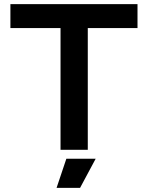

<svg xmlns="http://www.w3.org/2000/svg" viewBox="-20 -720 711 923"><path d="M271 0V-585H30V-700H641V-585H402V0ZM252 183 299 43H440L365 183Z"/></svg>

Font: REM Medium
Style: Regular
Weight: 500
Designer: Octavio Pardo
Foundry: Ashler Design
Version: Version 1.005;gftools[0.9.28]